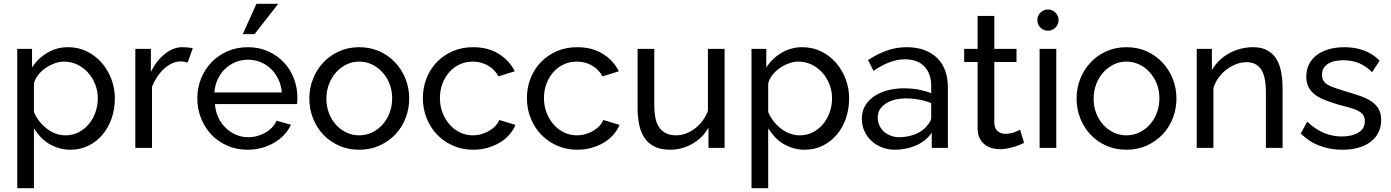

<svg xmlns="http://www.w3.org/2000/svg" viewBox="-20 -780 7341 1013"><path d="M352 10Q320 10 291 1.5Q262 -7 237.5 -22Q213 -37 193.5 -58Q174 -79 159 -103V213H71V-522H149V-424Q180 -472 229.5 -501.5Q279 -531 339 -531Q393 -531 438 -509Q483 -487 516 -449.5Q549 -412 567.5 -363Q586 -314 586 -261Q586 -205 569 -155.5Q552 -106 521 -69.5Q490 -33 447 -11.5Q404 10 352 10ZM325 -66Q364 -66 395.5 -82.5Q427 -99 449.5 -126.5Q472 -154 484 -189Q496 -224 496 -261Q496 -300 482 -335.5Q468 -371 444 -397.5Q420 -424 387.5 -439.5Q355 -455 317 -455Q293 -455 267.5 -445.5Q242 -436 219.5 -420.5Q197 -405 180.5 -383.5Q164 -362 159 -338V-189Q170 -163 187.5 -140.5Q205 -118 226.5 -101.5Q248 -85 273 -75.5Q298 -66 325 -66Z M970 -450Q952 -456 934 -456Q907 -456 883 -443.5Q859 -431 839.5 -411.5Q820 -392 805.5 -368.5Q791 -345 782 -322V0H694V-522H776V-401Q806 -461 850.5 -496Q895 -531 941 -531Q958 -531 976 -529Q994 -527 997 -525Z M1287 10Q1228 10 1179 -11.5Q1130 -33 1095 -70Q1060 -107 1040.5 -156.5Q1021 -206 1021 -261Q1021 -316 1040.5 -365Q1060 -414 1095.5 -451Q1131 -488 1180 -509.5Q1229 -531 1288 -531Q1347 -531 1395.5 -509Q1444 -487 1478 -450.5Q1512 -414 1530.5 -366Q1549 -318 1549 -265Q1549 -254 1548.5 -245Q1548 -236 1547 -231H1114Q1117 -192 1132 -160Q1147 -128 1171 -105Q1195 -82 1225.5 -69Q1256 -56 1290 -56Q1314 -56 1337 -62.5Q1360 -69 1380 -80Q1400 -91 1415.5 -107.5Q1431 -124 1439 -143L1515 -122Q1502 -93 1479.5 -69Q1457 -45 1427.5 -27.5Q1398 -10 1362 0Q1326 10 1287 10ZM1467 -292Q1464 -330 1448.5 -362Q1433 -394 1409 -417Q1385 -440 1354 -452.5Q1323 -465 1288 -465Q1253 -465 1222 -452Q1191 -439 1167 -416Q1143 -393 1128.5 -361.5Q1114 -330 1111 -292ZM1323 -600H1261L1333 -760H1448Z M1875 10Q1816 10 1767.5 -12Q1719 -34 1684.5 -71Q1650 -108 1631 -157Q1612 -206 1612 -260Q1612 -315 1631.5 -364Q1651 -413 1685.5 -450Q1720 -487 1768.5 -509Q1817 -531 1875 -531Q1934 -531 1982.5 -509Q2031 -487 2065.5 -450Q2100 -413 2119.5 -364Q2139 -315 2139 -260Q2139 -206 2120 -157Q2101 -108 2066 -71Q2031 -34 1982.5 -12Q1934 10 1875 10ZM1702 -259Q1702 -218 1715.5 -183Q1729 -148 1752.5 -122Q1776 -96 1807.5 -81Q1839 -66 1875 -66Q1911 -66 1942.5 -81Q1974 -96 1998 -122.5Q2022 -149 2035.5 -184.5Q2049 -220 2049 -261Q2049 -302 2035.5 -337Q2022 -372 1998 -398.5Q1974 -425 1942.5 -440Q1911 -455 1875 -455Q1839 -455 1807.5 -439.5Q1776 -424 1752.5 -397.5Q1729 -371 1715.5 -335.5Q1702 -300 1702 -259Z M2477 10Q2418 10 2369 -12Q2320 -34 2285 -71Q2250 -108 2230.5 -157.5Q2211 -207 2211 -262Q2211 -317 2230 -366Q2249 -415 2284 -451.5Q2319 -488 2367.5 -509.5Q2416 -531 2476 -531Q2554 -531 2610.5 -496.5Q2667 -462 2696 -404L2610 -377Q2590 -414 2554 -434.5Q2518 -455 2474 -455Q2438 -455 2406 -440.5Q2374 -426 2351 -400Q2328 -374 2314.5 -339Q2301 -304 2301 -262Q2301 -221 2315 -185Q2329 -149 2352.5 -122.5Q2376 -96 2407.5 -81Q2439 -66 2475 -66Q2498 -66 2520.5 -72.5Q2543 -79 2561.5 -90Q2580 -101 2594 -116Q2608 -131 2614 -147L2700 -121Q2688 -93 2666.5 -68.5Q2645 -44 2616 -27Q2587 -10 2551.5 0Q2516 10 2477 10Z M3026 10Q2967 10 2918 -12Q2869 -34 2834 -71Q2799 -108 2779.5 -157.5Q2760 -207 2760 -262Q2760 -317 2779 -366Q2798 -415 2833 -451.5Q2868 -488 2916.5 -509.5Q2965 -531 3025 -531Q3103 -531 3159.5 -496.5Q3216 -462 3245 -404L3159 -377Q3139 -414 3103 -434.5Q3067 -455 3023 -455Q2987 -455 2955 -440.5Q2923 -426 2900 -400Q2877 -374 2863.5 -339Q2850 -304 2850 -262Q2850 -221 2864 -185Q2878 -149 2901.5 -122.5Q2925 -96 2956.5 -81Q2988 -66 3024 -66Q3047 -66 3069.5 -72.5Q3092 -79 3110.5 -90Q3129 -101 3143 -116Q3157 -131 3163 -147L3249 -121Q3237 -93 3215.5 -68.5Q3194 -44 3165 -27Q3136 -10 3100.5 0Q3065 10 3026 10Z M3718 0V-107Q3703 -79 3681 -57.5Q3659 -36 3632.5 -21Q3606 -6 3576.5 2Q3547 10 3516 10Q3466 10 3432.5 -7Q3399 -24 3379.5 -54Q3360 -84 3352 -124Q3344 -164 3344 -209V-522H3432V-226Q3432 -193 3437 -163.5Q3442 -134 3455 -112.5Q3468 -91 3490.5 -78.5Q3513 -66 3547 -66Q3574 -66 3600 -76Q3626 -86 3648 -103Q3670 -120 3687.5 -144Q3705 -168 3715 -195V-522H3803V0Z M4226 10Q4194 10 4165 1.5Q4136 -7 4111.5 -22Q4087 -37 4067.5 -58Q4048 -79 4033 -103V213H3945V-522H4023V-424Q4054 -472 4103.5 -501.5Q4153 -531 4213 -531Q4267 -531 4312 -509Q4357 -487 4390 -449.5Q4423 -412 4441.5 -363Q4460 -314 4460 -261Q4460 -205 4443 -155.5Q4426 -106 4395 -69.5Q4364 -33 4321 -11.5Q4278 10 4226 10ZM4199 -66Q4238 -66 4269.5 -82.5Q4301 -99 4323.5 -126.5Q4346 -154 4358 -189Q4370 -224 4370 -261Q4370 -300 4356 -335.5Q4342 -371 4318 -397.5Q4294 -424 4261.5 -439.5Q4229 -455 4191 -455Q4167 -455 4141.5 -445.5Q4116 -436 4093.5 -420.5Q4071 -405 4054.5 -383.5Q4038 -362 4033 -338V-189Q4044 -163 4061.5 -140.5Q4079 -118 4100.5 -101.5Q4122 -85 4147 -75.5Q4172 -66 4199 -66Z M4896 0V-79Q4862 -33 4810.5 -11.5Q4759 10 4702 10Q4665 10 4633 -2.5Q4601 -15 4577.5 -37Q4554 -59 4540.5 -89Q4527 -119 4527 -153Q4527 -194 4546 -224.5Q4565 -255 4596.5 -275Q4628 -295 4667.5 -304.5Q4707 -314 4747 -314Q4798 -314 4835.5 -305.5Q4873 -297 4893 -288V-330Q4893 -361 4883.5 -386.5Q4874 -412 4856.5 -430Q4839 -448 4813.5 -457.5Q4788 -467 4755 -467Q4714 -467 4673 -451.5Q4632 -436 4589 -406L4560 -463Q4605 -493 4655.5 -512Q4706 -531 4763 -531Q4816 -531 4856.5 -516Q4897 -501 4925 -473.5Q4953 -446 4967 -407Q4981 -368 4981 -321V0ZM4874 -120Q4883 -130 4888 -140Q4893 -150 4893 -159V-236Q4861 -249 4826.5 -255Q4792 -261 4760 -261Q4734 -261 4707.5 -255.5Q4681 -250 4659.5 -237.5Q4638 -225 4624.5 -206Q4611 -187 4611 -160Q4611 -137 4620 -117.5Q4629 -98 4645 -84.5Q4661 -71 4681.5 -63.5Q4702 -56 4725 -56Q4745 -56 4766.5 -60Q4788 -64 4808 -71.5Q4828 -79 4845 -91.5Q4862 -104 4874 -120Z M5383 -26Q5375 -22 5362 -16.5Q5349 -11 5332.5 -6Q5316 -1 5296.5 3Q5277 7 5256 7Q5232 7 5210.5 0.5Q5189 -6 5173 -19.5Q5157 -33 5147.5 -53.5Q5138 -74 5138 -102V-453H5067V-522H5138V-696H5226V-522H5343V-453H5226V-129Q5228 -100 5245 -87Q5262 -74 5285 -74Q5298 -74 5310.5 -76.5Q5323 -79 5333 -82.5Q5343 -86 5350.5 -90Q5358 -94 5362 -96Z M5465 0V-522H5553V0ZM5453 -674Q5453 -697 5469.5 -713.5Q5486 -730 5509 -730Q5532 -730 5548.5 -713.5Q5565 -697 5565 -674Q5565 -651 5548.5 -634.5Q5532 -618 5509 -618Q5486 -618 5469.5 -634.5Q5453 -651 5453 -674Z M5923 10Q5864 10 5815.5 -12Q5767 -34 5732.5 -71Q5698 -108 5679 -157Q5660 -206 5660 -260Q5660 -315 5679.5 -364Q5699 -413 5733.5 -450Q5768 -487 5816.5 -509Q5865 -531 5923 -531Q5982 -531 6030.5 -509Q6079 -487 6113.5 -450Q6148 -413 6167.5 -364Q6187 -315 6187 -260Q6187 -206 6168 -157Q6149 -108 6114 -71Q6079 -34 6030.5 -12Q5982 10 5923 10ZM5750 -259Q5750 -218 5763.5 -183Q5777 -148 5800.5 -122Q5824 -96 5855.5 -81Q5887 -66 5923 -66Q5959 -66 5990.5 -81Q6022 -96 6046 -122.5Q6070 -149 6083.5 -184.5Q6097 -220 6097 -261Q6097 -302 6083.5 -337Q6070 -372 6046 -398.5Q6022 -425 5990.5 -440Q5959 -455 5923 -455Q5887 -455 5855.5 -439.5Q5824 -424 5800.5 -397.5Q5777 -371 5763.5 -335.5Q5750 -300 5750 -259Z M6747 0H6659V-292Q6659 -376 6633.5 -414Q6608 -452 6556 -452Q6529 -452 6502 -441.5Q6475 -431 6451 -413Q6427 -395 6409 -370Q6391 -345 6382 -315V0H6294V-522H6374V-410Q6389 -437 6412 -459.5Q6435 -482 6463.5 -498Q6492 -514 6524.5 -522.5Q6557 -531 6591 -531Q6636 -531 6666 -514.5Q6696 -498 6714 -469Q6732 -440 6739.5 -399.5Q6747 -359 6747 -312Z M7063 10Q6997 10 6941 -11.5Q6885 -33 6843 -76L6877 -138Q6922 -96 6966.5 -78Q7011 -60 7059 -60Q7113 -60 7147 -80.5Q7181 -101 7181 -141Q7181 -162 7171 -175Q7161 -188 7142.5 -197Q7124 -206 7097.5 -213Q7071 -220 7038 -229Q6998 -241 6967 -253.5Q6936 -266 6915 -283Q6894 -300 6883 -322.5Q6872 -345 6872 -376Q6872 -413 6887 -442Q6902 -471 6928.5 -490.5Q6955 -510 6992 -520.5Q7029 -531 7073 -531Q7131 -531 7178 -513Q7225 -495 7259 -460L7219 -399Q7188 -431 7151 -446.5Q7114 -462 7068 -462Q7047 -462 7027 -458.5Q7007 -455 6991 -446Q6975 -437 6965 -422.5Q6955 -408 6955 -386Q6955 -367 6962.5 -354.5Q6970 -342 6985 -333Q7000 -324 7022 -316.5Q7044 -309 7073 -300Q7117 -287 7152.5 -275Q7188 -263 7213.5 -246.5Q7239 -230 7253 -206.5Q7267 -183 7267 -147Q7267 -110 7252.5 -81Q7238 -52 7211 -31.5Q7184 -11 7146.5 -0.5Q7109 10 7063 10Z"/></svg>

Font: Rising Sun
Style: Regular
Weight: 400
Designer: Matt McInerney, Pablo Impallari, Rodrigo Fuenzalida (Raleway font), Stephen Hutchings (Greek), Cristiano Sobral (main ch
Foundry: The Rising Sun Project Authors
Version: Version 4.327; ttfautohint (v1.8.4.7-5d5b-dirty)